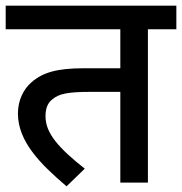

<svg xmlns="http://www.w3.org/2000/svg" viewBox="-20 -642 640 675"><path d="M500 -539H600V-622H0V-539H403V-402H274C180 -402 130 -387 91 -353C63 -329 43 -290 43 -243C43 -145 121 -66 214 13L278 -49C187 -121 140 -173 140 -233C140 -260 147 -279 163 -292C187 -313 220 -319 299 -319H403V0H500Z"/></svg>

Font: Noto Sans Medium
Style: Italic
Weight: 500
Italic angle: -12°
Designer: Monotype Design Team
Foundry: Monotype Imaging Inc.
Version: Version 2.013